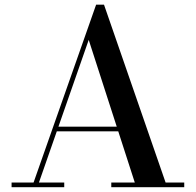

<svg xmlns="http://www.w3.org/2000/svg" viewBox="-20 -784 820 804"><path d="M212.5 -234V-253.5H532V-234ZM415.5 -764.5 673.5 -19.5H751.5V0H446V-19.5H544.5L351.5 -617L143 -19.5H249V0H28.5V-19.5H120.5L382.5 -764.5Z"/></svg>

Font: Bodoni Moda Medium
Style: Regular
Weight: 500
Designer: Owen Earl
Foundry: indestructible type
Version: Version 2.005